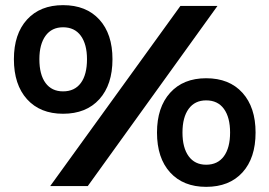

<svg xmlns="http://www.w3.org/2000/svg" viewBox="-20 -723 1047 746"><path d="M225 -703Q315 -703 366 -647Q417 -591 417 -493Q417 -394 366 -337.5Q315 -281 225 -281Q136 -281 85 -337.5Q34 -394 34 -493Q34 -591 85 -647Q136 -703 225 -703ZM681 -700H825L321 0H175ZM225 -617Q181 -617 157 -584Q133 -551 133 -493Q133 -433 157 -400.5Q181 -368 225 -368Q270 -368 294 -400.5Q318 -433 318 -493Q318 -551 294 -584Q270 -617 225 -617ZM781 -419Q871 -419 922 -362.5Q973 -306 973 -208Q973 -109 922 -53Q871 3 781 3Q692 3 641 -53Q590 -109 590 -208Q590 -306 641 -362.5Q692 -419 781 -419ZM781 -333Q737 -333 713 -300Q689 -267 689 -208Q689 -149 713 -116Q737 -83 781 -83Q826 -83 850 -116Q874 -149 874 -208Q874 -267 850 -300Q826 -333 781 -333Z"/></svg>

Font: Montserrat Semi Bold
Style: Regular
Weight: 600
Designer: Julieta Ulanovsky
Foundry: Julieta Ulanovsky
Version: Version 3.001 September 28, 2015